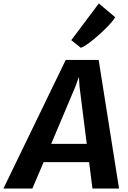

<svg xmlns="http://www.w3.org/2000/svg" viewBox="-74 -1095 741 1115"><path d="M113.8 0H-54.2L307.7 -747H499L617.3 0H462.8L443.5 -153.5H179.5ZM363.5 -591.4 223.3 -259.6H429.8L387.9 -591.2L384.2 -648.8ZM395.6 -817.3 339.9 -861.8 499.9 -1074.9 594.8 -995.2Q588.8 -983.3 571.4 -963.2Q553.9 -943.2 530 -920.2Q506.1 -897.2 480.7 -875.6Q455.3 -853.9 432.7 -838.1Q410.1 -822.3 395.6 -817.3Z"/></svg>

Font: Merriweather Sans Variable Regular
Style: Italic
Weight: 300
Italic angle: -8°
Designer: Eben Sorkin
Foundry: Eben Sorkin
Version: Version 2.001